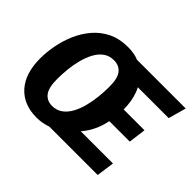

<svg xmlns="http://www.w3.org/2000/svg" viewBox="-152 -957 1219 1219"><g transform="rotate(45 458.0 -347.0)"><path d="M383.7 -710.8Q438.8 -710.8 481.8 -692.5Q524.9 -674.3 547.9 -639Q597.2 -603.2 619.6 -543.7Q642 -484.2 642 -408.8Q642 -373.1 637.3 -334.8Q632.6 -296.6 621.3 -257.8Q610.1 -219 590.5 -182.6Q571 -146.2 541.1 -113.5Q511.2 -80.8 469.1 -55.5Q433.6 -18.5 386.2 -0.6Q338.8 17.2 287.2 17.2Q170.2 17.2 103.9 -56.7Q37.6 -130.7 37.6 -266Q37.6 -320.6 49.1 -381.9Q60.6 -443.2 85.6 -501.3Q110.5 -559.5 151 -607.1Q191.4 -654.8 248.8 -682.8Q306.2 -710.8 383.7 -710.8ZM377.6 -588.5Q337 -588.5 307.6 -567.3Q278.2 -546 258.8 -510.1Q239.5 -474.1 227.7 -429.5Q215.9 -384.9 211.2 -338Q206.5 -291.1 206.5 -247.8Q206.5 -171.2 232.3 -138.1Q258.2 -105 304.3 -105Q344.2 -105 373.5 -126.1Q402.7 -147.2 422.7 -183.1Q442.7 -219.1 454.3 -263.8Q465.9 -308.6 471 -356.7Q476 -404.8 476 -449.4Q476 -524 450.2 -556.3Q424.4 -588.5 377.6 -588.5ZM518.8 -120.2H836.3L819.5 0H375.7ZM614.4 -410.8H828.9L813.7 -293.8H599.2ZM447.4 -693.6H916.3L882.9 -574H565.8Z"/></g></svg>

Font: Fira Sans Variable
Style: Italic
Weight: 397
Italic angle: -8°
Designer: Carrois Corporate & Edenspiekermann AG
Foundry: Carrois Corporate GbR & Edenspiekermann AG
Version: Version 4.202